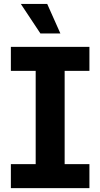

<svg xmlns="http://www.w3.org/2000/svg" viewBox="-20 -969 517 989"><path d="M36 0V-123.7H163.8V-603.8H36V-727.5H440.6V-603.8H313V-123.7H440.6V0ZM188.1 -796.7 87.3 -948.7H223.2L291 -796.7Z"/></svg>

Font: Inter Variable LoSnoCo
Style: Regular
Weight: 400
Designer: Rasmus Andersson
Foundry: rsms
Version: Version 4.000;git-a52131595; featfreeze: case,dlig,ss01,ss02